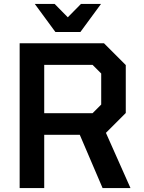

<svg xmlns="http://www.w3.org/2000/svg" viewBox="-20 -957 734 977"><path d="M262 -794 157 -937H258L325 -869L392 -937H494L389 -794ZM80 0V-737H509L620 -626V-382L519 -281L644 0H502L386 -271H205V0ZM205 -381H451L495 -425V-583L451 -627H205Z"/></svg>

Font: Tomorrow Medium
Style: Regular
Weight: 500
Designer: Tony de Marco, Monica Rizzolli
Foundry: Just in Type
Version: Version 2.002